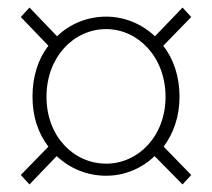

<svg xmlns="http://www.w3.org/2000/svg" viewBox="-20 -617 561 508"><path d="M58 -129 130 -204C165 -171 211 -152 261 -152C309 -152 355 -171 389 -204L463 -129L486 -154L413 -229C439 -264 455 -309 455 -361C455 -415 439 -461 412 -496L486 -572L463 -597L390 -521C355 -554 309 -573 261 -573C211 -573 165 -554 131 -521L58 -597L35 -572L108 -496C81 -461 66 -415 66 -361C66 -309 81 -264 108 -229L35 -154ZM261 -184C175 -184 103 -256 103 -361C103 -466 175 -540 261 -540C345 -540 418 -466 418 -361C418 -256 345 -184 261 -184Z"/></svg>

Font: Harano Aji Gothic ExtraLight
Style: Regular
Weight: 250
Foundry: Masamichi Hosoda
Version: HaranoAjiGothic-ExtraLight version 20230610;ttx 4.39.4